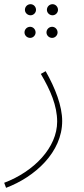

<svg xmlns="http://www.w3.org/2000/svg" viewBox="-25 -667 403 917"><path d="M121 -594C135 -594 147 -606 147 -620C147 -635 135 -647 121 -647C106 -647 94 -635 94 -620C94 -606 106 -594 121 -594ZM226 -594C240 -594 252 -606 252 -620C252 -635 240 -647 226 -647C211 -647 199 -635 199 -620C199 -606 211 -594 226 -594ZM119 -486C133 -486 145 -498 145 -512C145 -527 133 -539 119 -539C104 -539 92 -527 92 -512C92 -498 104 -486 119 -486ZM224 -486C238 -486 250 -498 250 -512C250 -527 238 -539 224 -539C209 -539 197 -527 197 -512C197 -498 209 -486 224 -486ZM4 230C142 178 272 60 272 -89C272 -161 239 -246 193 -327L170 -314C216 -236 248 -162 248 -86C248 37 138 152 -5 206Z"/></svg>

Font: Noto Sans Arabic Thin
Style: Regular
Weight: 100
Designer: Monotype Design Team, Nadine Chahine, Nizar Qandah and Khaled Hosny
Foundry: Monotype Imaging Inc.
Version: Version 2.012